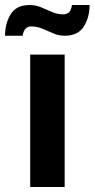

<svg xmlns="http://www.w3.org/2000/svg" viewBox="-49 -743 376 763"><path d="M71 0V-526H208V0ZM-29 -601Q-29 -650 -6.5 -686.5Q16 -723 69 -723Q94 -723 115.5 -713.5Q137 -704 158.5 -695Q180 -686 202 -686Q216 -686 225 -694Q234 -702 237 -723H307Q307 -674 284 -637.5Q261 -601 208 -601Q184 -601 162.5 -610.5Q141 -620 119.5 -629Q98 -638 76 -638Q62 -638 53 -629.5Q44 -621 41 -601Z"/></svg>

Font: Archivo VF Beta
Style: Regular
Weight: 400
Designer: Hector Gatti
Foundry: Omnibus-Type
Version: Version 1.002